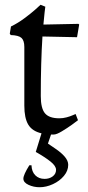

<svg xmlns="http://www.w3.org/2000/svg" viewBox="-20 -552 370 805"><path d="M194 12 181 50Q188 55 212.5 71.5Q237 88 251.5 105Q266 122 266 139Q266 164 248 185.5Q230 207 202 220Q174 233 146 233Q121 233 99.5 223Q78 213 78 197Q78 181 103 141H112Q113 168 128 183Q143 198 167 198Q187 198 201 187.5Q215 177 215 160Q215 144 192 125.5Q169 107 130 85L154 7Q115 -2 98.5 -29.5Q82 -57 82 -109V-355Q82 -382 70 -393Q58 -404 25 -405L21 -411L26 -441Q55 -455 82.5 -475.5Q110 -496 127.5 -511.5Q145 -527 150 -532L170 -524Q169 -519 167 -500Q165 -481 162 -449L309 -452L312 -449L303 -396L158 -399Q151 -289 151 -149Q151 -98 168.5 -77Q186 -56 229 -56Q244 -56 259 -60Q274 -64 284 -68.5Q294 -73 297 -74L307 -48Q301 -43 281.5 -29Q262 -15 239.5 -1.5Q217 12 206 12Z"/></svg>

Font: Sahitya
Style: Regular
Weight: 400
Designer: Juan Pablo del Peral
Foundry: Juan Pablo del Peral (http://www.huertatipografica.com)
Version: Version 1.001;PS 001.000;hotconv 1.0.70;makeotf.lib2.5.58329